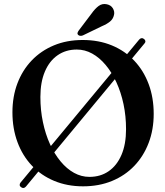

<svg xmlns="http://www.w3.org/2000/svg" viewBox="-20 -918 831 965"><path d="M85.5 22.5Q79.5 18.5 79 12.2Q78.5 6 83 0L679 -718.5Q684 -725 690.8 -726Q697.5 -727 704 -722Q710 -717 710.8 -711.2Q711.5 -705.5 706.5 -700L110.5 19.5Q105 26 98.5 26.8Q92 27.5 85.5 22.5ZM395.5 -717Q476.5 -717 542.2 -689.8Q608 -662.5 655 -612.8Q702 -563 727.2 -495.2Q752.5 -427.5 752.5 -345.5Q752.5 -266.5 727.2 -200Q702 -133.5 655.2 -84.5Q608.5 -35.5 543 -8.5Q477.5 18.5 397.5 18.5Q318 18.5 252.5 -8.8Q187 -36 140 -85.8Q93 -135.5 67.8 -203.8Q42.5 -272 42.5 -353.5Q42.5 -432.5 67.5 -498.8Q92.5 -565 139.2 -614Q186 -663 251 -690Q316 -717 395.5 -717ZM613.5 -268.5Q613.5 -334.5 600.8 -394.5Q588 -454.5 565 -504.5Q542 -554.5 511 -591.5Q480 -628.5 443.2 -648.8Q406.5 -669 366 -669Q311 -669 269.8 -640.5Q228.5 -612 205.8 -558.8Q183 -505.5 183 -430.5Q183 -364 195.8 -303.8Q208.5 -243.5 231.2 -193.5Q254 -143.5 284.8 -106.5Q315.5 -69.5 352.2 -49.2Q389 -29 429.5 -29Q485 -29 526.2 -57.5Q567.5 -86 590.5 -139.5Q613.5 -193 613.5 -268.5ZM439.5 -849Q457.5 -874.5 475.8 -888Q494 -901.5 517 -896.5Q538 -892 547.5 -875.8Q557 -859.5 553 -843Q548.5 -822.5 533 -809.8Q517.5 -797 492.5 -786.5L396.5 -740Q390.5 -737.5 383.5 -738Q376.5 -738.5 372.5 -743Q368 -748 370 -753.8Q372 -759.5 376 -765Z"/></svg>

Font: Fraunces Medium
Style: Regular
Weight: 500
Version: Version 1.000;[b76b70a41]